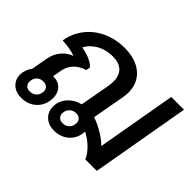

<svg xmlns="http://www.w3.org/2000/svg" viewBox="-120 -815 1054 1054"><g transform="rotate(45 407.5 -288.0)"><path d="M802 -576 701 0H612Q600 -29 570.5 -58.5Q541 -88 503 -107Q501 -55 466 -22.5Q431 10 377 10Q335 10 308 -15Q281 -40 281 -80Q281 -123 310 -156Q339 -189 384 -200L416 -376Q419 -396 419 -412Q419 -458 393.5 -482.5Q368 -507 319 -507Q268 -507 227.5 -485Q187 -463 165 -423Q242 -409 273 -375L269 -351Q229 -339 204 -312.5Q179 -286 173 -249L164 -198H168Q204 -198 226.5 -175Q249 -152 249 -115Q249 -60 214 -25Q179 10 123 10Q81 10 55 -14Q29 -38 29 -76Q29 -94 35.5 -112.5Q42 -131 54 -146L72 -245Q80 -284 103.5 -313Q127 -342 164 -356Q122 -371 62 -374Q72 -436 109.5 -484.5Q147 -533 205 -559.5Q263 -586 332 -586Q419 -586 469.5 -543Q520 -500 520 -427Q520 -405 516 -386L482 -198Q519 -186 557.5 -163Q596 -140 622 -114L703 -576ZM437 -108Q437 -124 426.5 -134Q416 -144 398 -144Q374 -144 358.5 -128.5Q343 -113 343 -89Q343 -73 354 -62.5Q365 -52 382 -52Q407 -52 422 -67.5Q437 -83 437 -108ZM147 -140Q123 -140 108 -124.5Q93 -109 93 -84Q93 -68 103.5 -58Q114 -48 131 -48Q156 -48 171.5 -63.5Q187 -79 187 -104Q187 -120 176 -130Q165 -140 147 -140Z"/></g></svg>

Font: Sarabun Medium
Style: Italic
Weight: 500
Italic angle: -10°
Designer: Suppakit Chalermlarp | Katatrad Co.,Ltd.
Foundry: Cadson Demak Co.,Ltd.
Version: Version 1.000; ttfautohint (v1.6)